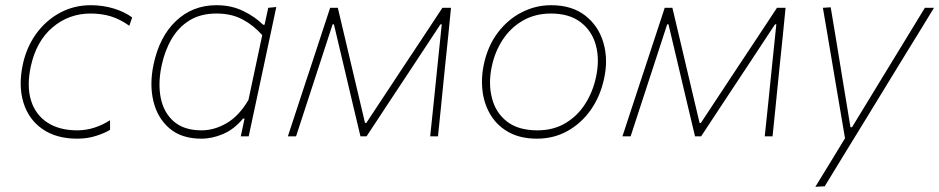

<svg xmlns="http://www.w3.org/2000/svg" viewBox="-20 -524 3610 738"><path d="M277 9Q196.5 9 143.5 -27.8Q90.5 -64.5 70.5 -128.5Q59.5 -163.5 59.5 -203.5Q59.5 -236.5 67 -273Q81 -341 118.2 -393Q155.5 -445 209.8 -474.5Q264 -504 329 -504Q375 -504 416.5 -491.5Q458 -479 488 -457L477 -425Q442 -450 406.5 -461Q371 -472 328 -472Q245 -472 182 -418.8Q119 -365.5 98 -267Q90.5 -231 90.5 -199.5Q90.5 -165.5 99.5 -137Q117 -82 162.8 -52.5Q208.5 -23 277 -23Q311 -23 343.2 -33.5Q375.5 -44 403 -62V-25Q383 -12.5 349.5 -1.8Q316 9 277 9Z M905.5 0Q908.5 -14 911.5 -28.5L920 -68H914Q880.5 -27.5 838.2 -9.2Q796 9 754 9Q677.5 9 631.2 -30.8Q585 -70.5 569.5 -135.5Q562 -167 562 -201.5Q562 -237 570 -275Q592.5 -383 656.5 -443.5Q720.5 -504 812 -504Q870 -504 916 -481.2Q962 -458.5 991 -429H997L1011 -494L1042 -497Q1029.5 -439.5 1018.5 -386.5Q1007 -333 994 -271.5L942 -28.5Q939 -14 936 0ZM755 -23Q804 -23 851.5 -50.8Q899 -78.5 935 -140L988 -389Q955 -426.5 912.5 -449.2Q870 -472 812 -472Q751.5 -472 708.8 -445.8Q666 -419.5 639.5 -374Q613 -328.5 601 -271Q593 -233 593 -199Q593 -172 598 -147Q609.5 -90.5 648.5 -56.8Q687.5 -23 755 -23Z M1086.5 0Q1104.5 -54.5 1121.5 -106.5Q1138.5 -158.5 1155.5 -210L1178 -278Q1195.5 -331.5 1213.5 -386Q1231.5 -440.5 1249 -494H1278.5Q1291.5 -438.5 1305 -382Q1318.5 -325 1331.5 -269.5L1383 -51.5H1388L1532 -269.5Q1569.5 -326 1606.8 -382.2Q1644 -438.5 1680.5 -494H1713.5Q1708.5 -441.5 1702.8 -385.2Q1697 -329 1691.5 -276.5L1684.5 -207.5Q1679.5 -156.5 1674.2 -104.5Q1669 -52.5 1663.5 0H1633.5Q1640.5 -65 1647.2 -130.8Q1654 -196.5 1660.5 -261.5L1678 -430.5H1673L1555 -251.5Q1513.5 -188.5 1472 -126L1389 0H1365.5L1335.5 -126Q1320.5 -189 1306 -251L1263.5 -430.5H1258.5L1204 -263.5Q1182.5 -198 1161 -131.8Q1139.5 -65.5 1118 0Z M2044 9Q1982.5 9 1938.5 -14.2Q1894.5 -37.5 1868.8 -77.5Q1843 -117.5 1835.5 -168Q1832.5 -188.5 1832.5 -209.5Q1832.5 -240.5 1839 -273Q1854 -346.5 1893.2 -398.2Q1932.5 -450 1986 -477Q2039.5 -504 2098 -504Q2178 -504 2229 -464.5Q2280 -425 2299 -361Q2309.5 -326 2309.5 -288Q2309.5 -256 2302 -222Q2287.5 -154 2251 -102Q2214.5 -50 2161.5 -20.5Q2108.5 9 2044 9ZM2046 -23Q2107 -23 2153.2 -50.5Q2199.5 -78 2229.2 -124.5Q2259 -171 2271 -228Q2278 -261 2278 -291Q2278 -323 2270 -351.5Q2254.5 -406.5 2211 -439.2Q2167.5 -472 2098 -472Q2037.5 -472 1990.5 -445.2Q1943.5 -418.5 1912.8 -372Q1882 -325.5 1870 -267Q1863.5 -236 1863.5 -207Q1863.5 -175.5 1871 -147Q1885 -91 1928.5 -57Q1972 -23 2046 -23Z M2372.5 0Q2390.5 -54.5 2407.5 -106.5Q2424.5 -158.5 2441.5 -210L2464 -278Q2481.5 -331.5 2499.5 -386Q2517.5 -440.5 2535 -494H2564.5Q2577.5 -438.5 2591 -382Q2604.5 -325 2617.5 -269.5L2669 -51.5H2674L2818 -269.5Q2855.5 -326 2892.8 -382.2Q2930 -438.5 2966.5 -494H2999.5Q2994.5 -441.5 2988.8 -385.2Q2983 -329 2977.5 -276.5L2970.5 -207.5Q2965.5 -156.5 2960.2 -104.5Q2955 -52.5 2949.5 0H2919.5Q2926.5 -65 2933.2 -130.8Q2940 -196.5 2946.5 -261.5L2964 -430.5H2959L2841 -251.5Q2799.5 -188.5 2758 -126L2675 0H2651.5L2621.5 -126Q2606.5 -189 2592 -251L2549.5 -430.5H2544.5L2490 -263.5Q2468.5 -198 2447 -131.8Q2425.5 -65.5 2404 0Z M3114 194Q3142 148 3171 101Q3200 53.5 3228 7.5Q3220 -40.5 3211.5 -90Q3203 -139.5 3195 -187L3180 -276Q3171 -329.5 3161.5 -385.5Q3152 -441 3143 -494L3173 -496Q3185 -423.5 3196.5 -355Q3207.5 -286.5 3219.5 -214L3249 -35H3255L3365 -215.5Q3408.5 -287 3450.5 -355.5Q3492.5 -424 3535 -494H3570Q3545.5 -454 3523 -417Q3500 -379.5 3472.5 -335Q3445 -290 3407 -228L3322 -89Q3263.5 6.5 3223.2 72.2Q3183 138 3150 192Z"/></svg>

Font: Heraclito Thin
Style: Italic
Weight: 100
Italic angle: -12°
Designer: Kostas Bartsokas (font) & Cristiano Sobral (main changes)
Foundry: Kostas Bartsokas (font) & Cristiano Sobral (main changes)
Version: Version 1.00;July 8, 2020;FontCreator 13.0.0.2655 64-bit